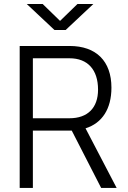

<svg xmlns="http://www.w3.org/2000/svg" viewBox="-20 -918 626 938"><path d="M76.2 0H140.6V-279.8H319.8C323.7 -279.8 327.1 -279.8 330.6 -279.8L474.1 0H549.8L397.9 -291C479 -316.4 524.4 -386.2 524.4 -489.7C524.4 -619.6 449.7 -693.4 319.8 -693.4H76.2ZM140.6 -340.3V-633.3H319.8C408.2 -633.3 459 -577.6 459 -480C459 -391.1 408.2 -340.3 319.8 -340.3ZM246.1 -771.5H300.8L436 -898.4H358.4L273.4 -815.9L188.5 -898.4H110.8Z"/></svg>

Font: Cascadia Mono NF Light
Style: Regular
Weight: 300
Monospace: yes
Designer: Aaron Bell
Foundry: Saja Typeworks
Version: Version 2404.023